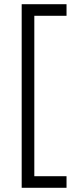

<svg xmlns="http://www.w3.org/2000/svg" viewBox="-20 -734 361 912"><path d="M83 -714H296V-659H143V103H296V158H83Z"/></svg>

Font: OpenSansMMV
Style: Light
Weight: 300
Foundry: Ascender Corporation
Version: Version 4.001